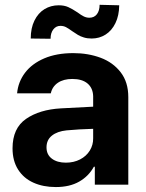

<svg xmlns="http://www.w3.org/2000/svg" viewBox="-20 -754 598 784"><path d="M228.5 -311.5Q282.2 -314.9 360.4 -318.4V-361.3Q359.4 -394.5 337.4 -413.1Q315.4 -431.6 275.4 -431.6Q239.3 -431.6 216.3 -416Q193.4 -400.4 187.5 -373H49.8Q54.2 -419.9 82.3 -457Q110.4 -494.1 160.6 -515.6Q210.9 -537.1 279.3 -537.1Q339.8 -537.1 390.9 -518.1Q441.9 -499 472.9 -458.7Q503.9 -418.5 503.9 -357.4V0H367.2V-73.2H363.3Q342.3 -34.7 303.5 -12.5Q264.6 9.8 208 9.8Q156.2 9.8 116.5 -8.1Q76.7 -25.9 54 -61.5Q31.2 -97.2 31.2 -148.4Q31.2 -230.5 86.4 -268.6Q141.6 -306.6 228.5 -311.5ZM249 -89.8Q281.2 -89.8 306.9 -103Q332.5 -116.2 346.7 -139.2Q360.8 -162.1 360.4 -189.5V-228Q337.4 -227.5 303.7 -225.6Q270 -223.6 252 -221.7Q213.9 -217.8 191.9 -200.2Q169.9 -182.6 169.9 -152.3Q169.9 -122.6 191.7 -106.2Q213.4 -89.8 249 -89.8ZM219.7 -732.4Q242.2 -732.4 258.5 -725.1Q274.9 -717.8 296.9 -703.1Q311 -692.4 322 -687Q333 -681.6 344.7 -681.6Q364.7 -681.6 375.7 -696Q386.7 -710.4 386.7 -734.4L466.8 -732.4Q466.3 -690.4 451.4 -659.7Q436.5 -628.9 411.1 -612.8Q385.7 -596.7 354.5 -596.7Q336.4 -596.7 322.3 -601.1Q308.1 -605.5 298.8 -611.1Q289.6 -616.7 274.4 -627Q259.8 -637.7 249.5 -643.1Q239.3 -648.4 226.6 -648.4Q209 -648.4 197.8 -634Q186.5 -619.6 186.5 -595.7L105.5 -596.7Q105.5 -639.2 120.6 -669.9Q135.7 -700.7 161.6 -716.6Q187.5 -732.4 219.7 -732.4Z"/></svg>

Font: WEMIX Pretendard
Style: Bold
Weight: 700
Designer: Base glyphs from Inter by Rasmus Andersson; Hangeul glyphs from Noto Sans CJK(Source Han Sans) by Jang Soo-young and Kan
Foundry: Kil Hyung-jin
Version: Version 1.000